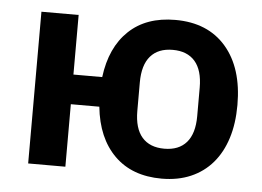

<svg xmlns="http://www.w3.org/2000/svg" viewBox="-44 -590 898 658"><g transform="rotate(5 405.0 -261.0)"><path d="M534 12Q432 12 371.5 -48Q311 -108 300 -215H202V0H74V-522H202V-317H301Q314 -420 374 -477Q434 -534 534 -534Q646 -534 708.5 -461.5Q771 -389 771 -262Q771 -198 755 -147.5Q739 -97 708.5 -61.5Q678 -26 634 -7Q590 12 534 12ZM534 -91Q584 -91 610.5 -121.5Q637 -152 637 -212V-310Q637 -370 610.5 -400.5Q584 -431 534 -431Q484 -431 457.5 -400.5Q431 -370 431 -310V-212Q431 -152 457.5 -121.5Q484 -91 534 -91Z"/></g></svg>

Font: IBM Plex Sans SmBld
Style: Regular
Weight: 600
Designer: Mike Abbink, Paul van der Laan, Pieter van Rosmalen
Foundry: Bold Monday
Version: Version 3.005